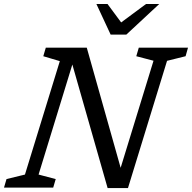

<svg xmlns="http://www.w3.org/2000/svg" viewBox="-40 -936 958 958"><path d="M572.5 -61.5 555 -76 726 -633 640 -655.5 652.5 -698H898L886 -655.5L793.5 -632.5L598.5 2.5H497L313 -642L326.5 -632L152.5 -65L238 -42.5L225.5 0H-20L-7.5 -42.5L84.5 -65L258.5 -631L176 -655.5L188.5 -698H393ZM754.5 -916 590.5 -763.5H512L441 -916H496.5L572 -814H551L688.5 -916Z"/></svg>

Font: Newsreader 9pt
Style: Italic
Weight: 400
Italic angle: -17°
Designer: Hugues Gentile
Foundry: Production Type
Version: Version 1.003